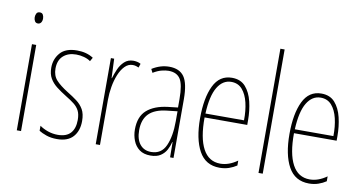

<svg xmlns="http://www.w3.org/2000/svg" viewBox="-75 -954 2181 1157"><g transform="rotate(10 1016.0 -375.0)"><path d="M91 -724Q105 -724 110.5 -713.5Q116 -703 116 -691Q116 -675 109 -665.5Q102 -656 90 -656Q77 -656 71 -666.5Q65 -677 65 -690Q65 -702 70.5 -713Q76 -724 91 -724ZM103 -527V0H77V-527Z M455 -123Q455 -63 422.5 -26.5Q390 10 324 10Q287 10 258.5 0Q230 -10 213 -21V-52Q235 -36 264 -26Q293 -16 324 -16Q377 -16 402.5 -44.5Q428 -73 428 -125Q428 -160 417 -181.5Q406 -203 385 -219.5Q364 -236 334 -254Q300 -275 273.5 -295.5Q247 -316 231.5 -342.5Q216 -369 216 -408Q216 -461 249 -499Q282 -537 352 -537Q411 -537 452 -510L439 -487Q423 -499 399 -505.5Q375 -512 351 -512Q302 -512 272 -485Q242 -458 242 -407Q242 -364 266.5 -337Q291 -310 339 -280Q372 -260 398 -240.5Q424 -221 439.5 -194Q455 -167 455 -123Z M697 -535Q707 -535 719.5 -532.5Q732 -530 742 -524L734 -500Q728 -503 718 -506Q708 -509 697 -509Q670 -509 649 -487.5Q628 -466 614 -431.5Q600 -397 593 -356.5Q586 -316 586 -277V0H560V-527H580L585 -409H587Q595 -436 607.5 -465Q620 -494 642 -514.5Q664 -535 697 -535Z M916 -537Q979 -537 1007.5 -496.5Q1036 -456 1036 -358V0H1015L1014 -93H1012Q1006 -68 993.5 -44.5Q981 -21 957.5 -5.5Q934 10 896 10Q854 10 828 -9.5Q802 -29 789.5 -61Q777 -93 777 -129Q777 -208 822 -247.5Q867 -287 949 -297L1010 -304V-355Q1010 -445 988 -478.5Q966 -512 916 -512Q898 -512 874 -506Q850 -500 822 -483L811 -505Q862 -537 916 -537ZM948 -274Q874 -266 838.5 -230.5Q803 -195 803 -129Q803 -73 828 -42.5Q853 -12 896 -12Q959 -12 985 -70Q1011 -128 1011 -220V-281Z M1300 -537Q1353 -537 1383 -503Q1413 -469 1426 -415Q1439 -361 1439 -301V-273H1178Q1177 -148 1212.5 -81.5Q1248 -15 1319 -15Q1371 -15 1423 -52V-22Q1402 -8 1376 1Q1350 10 1319 10Q1233 10 1192.5 -63.5Q1152 -137 1152 -264Q1152 -388 1188 -462.5Q1224 -537 1300 -537ZM1300 -512Q1248 -512 1216 -459Q1184 -406 1179 -297H1415Q1416 -356 1404.5 -404.5Q1393 -453 1367.5 -482.5Q1342 -512 1300 -512Z M1582 0H1556V-760H1582Z M1847 -537Q1900 -537 1930 -503Q1960 -469 1973 -415Q1986 -361 1986 -301V-273H1725Q1724 -148 1759.5 -81.5Q1795 -15 1866 -15Q1918 -15 1970 -52V-22Q1949 -8 1923 1Q1897 10 1866 10Q1780 10 1739.5 -63.5Q1699 -137 1699 -264Q1699 -388 1735 -462.5Q1771 -537 1847 -537ZM1847 -512Q1795 -512 1763 -459Q1731 -406 1726 -297H1962Q1963 -356 1951.5 -404.5Q1940 -453 1914.5 -482.5Q1889 -512 1847 -512Z"/></g></svg>

Font: Noto Sans Lao Looped ExtraCondensed Thin
Style: Regular
Weight: 100
Width: 2
Designer: Mark Frömberg, Ben Mitchell
Foundry: The Fontpad Ltd
Version: Version 1.002; ttfautohint (v1.8.4.7-5d5b)